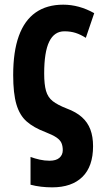

<svg xmlns="http://www.w3.org/2000/svg" viewBox="-20 -577 441 817"><path d="M202.1 220.2Q178.2 220.2 155 217.5Q131.8 214.8 109.9 209V90.8Q128.4 97.7 149.2 102.3Q169.9 106.9 190.9 106.9Q218.8 106.9 232.9 94.5Q247.1 82 247.1 62Q247.1 44.4 241.5 31.5Q235.8 18.6 220 7.8Q204.1 -2.9 172.9 -15.1Q123.5 -33.7 93.5 -60.1Q63.5 -86.4 49.8 -133.1Q36.1 -179.7 36.1 -257.8Q36.1 -357.4 60.1 -423.8Q84 -490.2 131.6 -523.7Q179.2 -557.1 249 -557.1Q282.7 -557.1 315.7 -548.1Q348.6 -539.1 380.9 -521L345.2 -416Q322.8 -430.2 301.5 -437Q280.3 -443.8 253.9 -443.8Q210.9 -443.8 189.5 -399.9Q168 -356 168 -264.2Q168 -217.8 175.8 -190.4Q183.6 -163.1 204.3 -146.7Q225.1 -130.4 264.2 -115.2Q303.7 -100.6 328.4 -78.6Q353 -56.6 364.5 -26.1Q376 4.4 376 44.9Q376 131.3 330.6 175.8Q285.2 220.2 202.1 220.2Z"/></svg>

Font: Open Sans Condensed
Style: Regular
Weight: 400
Width: 3
Designer: Monotype Design Team
Foundry: Monotype Imaging Inc.
Version: Version 3.000